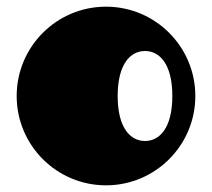

<svg xmlns="http://www.w3.org/2000/svg" viewBox="-20 -537 636 576"><path d="M30 -249C30 -101 150 19 298 19C446 19 566 -101 566 -249C566 -397 446 -517 298 -517C150 -517 30 -397 30 -249ZM415 -114C372 -114 333 -152 333 -249C333 -346 372 -384 415 -384C458 -384 497 -346 497 -249C497 -152 458 -114 415 -114Z"/></svg>

Font: Fascinate
Style: Regular
Weight: 900
Designer: Astigmatic (AOETI)
Foundry: Astigmatic (AOETI)
Version: Version 1.000